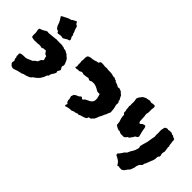

<svg xmlns="http://www.w3.org/2000/svg" viewBox="-35 -1239 1864 1864"><g transform="rotate(45 896.5 -307.5)"><path d="M337 -518Q337 -507 327 -504Q321 -502 317 -501L309 -499Q305 -497 302 -493.5Q299 -490 294 -488Q287 -486 281.5 -481Q276 -476 267 -476Q257 -480 245.5 -480Q234 -480 222 -478Q215 -474 212 -474.5Q209 -475 200 -476Q198 -480 195 -484Q192 -488 190 -493L169 -500Q165 -505 161.5 -511Q158 -517 154 -521Q145 -547 139.5 -559.5Q134 -572 128 -582Q122 -592 109 -611Q109 -617 115 -621Q127 -627 139 -633Q151 -639 162 -645Q167 -648 172.5 -650Q178 -652 182 -654Q188 -656 193.5 -657Q199 -658 204 -659Q209 -664 214.5 -668.5Q220 -673 227 -675Q234 -678 239.5 -681.5Q245 -685 251 -689Q259 -685 261.5 -678Q264 -671 269 -666Q273 -662 279.5 -660Q286 -658 290 -650Q290 -649 291 -644.5Q292 -640 293 -635Q295 -631 296.5 -627Q298 -623 299 -619Q300 -617 300 -615Q300 -613 301 -611Q303 -607 306 -603.5Q309 -600 309 -595Q312 -588 312 -581Q314 -577 317 -574Q320 -571 323 -566Q323 -562 322.5 -559Q322 -556 322 -552Q323 -551 323 -549.5Q323 -548 324 -546L335 -526Q336 -524 336 -522Q336 -520 337 -518ZM476 -246Q477 -242 476 -239Q475 -236 473 -233Q470 -229 467.5 -224.5Q465 -220 461 -215Q462 -210 463 -204.5Q464 -199 466 -193Q459 -181 452 -168.5Q445 -156 437 -145Q436 -139 435 -133.5Q434 -128 432 -122Q430 -119 427 -117Q424 -115 421 -113Q420 -109 417 -103Q412 -81 397 -61Q392 -51 384.5 -43Q377 -35 369 -28Q362 -21 353.5 -15Q345 -9 337 -5Q333 -1 330.5 3Q328 7 325 10Q318 14 313 18Q308 22 300 24Q292 28 282.5 31Q273 34 263 36Q256 38 249.5 39.5Q243 41 237 46Q233 49 225 49Q206 53 187.5 58Q169 63 152 70Q148 71 144 71.5Q140 72 136 74Q129 71 123 70Q121 69 117.5 68.5Q114 68 112 67Q108 62 103.5 57Q99 52 94 47Q89 41 91 31Q92 26 93 21.5Q94 17 95 13Q93 8 90.5 2Q88 -4 85 -10V-24Q84 -27 82 -30.5Q80 -34 78 -38Q79 -45 79.5 -51Q80 -57 78 -64Q75 -70 82 -76Q87 -81 93.5 -82.5Q100 -84 107 -85Q118 -86 129.5 -86.5Q141 -87 152 -87Q160 -89 168 -91Q176 -93 183 -97Q191 -102 201 -105.5Q211 -109 221 -113Q224 -117 228 -122Q232 -127 237 -131Q242 -136 247.5 -138.5Q253 -141 259 -145Q261 -149 262.5 -153Q264 -157 266 -161Q268 -166 269.5 -170Q271 -174 273 -177Q277 -183 284 -186Q291 -189 292 -198Q291 -207 286.5 -217Q282 -227 283 -238Q277 -240 271.5 -243Q266 -246 260 -248Q256 -256 251 -262.5Q246 -269 241 -275Q237 -277 234 -276Q231 -275 229 -274H213Q209 -272 203.5 -269.5Q198 -267 192 -265Q188 -266 183.5 -267Q179 -268 174 -269Q170 -269 164.5 -269.5Q159 -270 154 -270Q149 -270 139 -268Q135 -267 131.5 -266.5Q128 -266 123 -267Q121 -268 118.5 -268Q116 -268 114 -268Q100 -264 87 -266.5Q74 -269 60 -271Q51 -273 51 -282Q50 -287 49.5 -290.5Q49 -294 49 -298Q50 -312 49.5 -326.5Q49 -341 45 -354Q44 -358 44 -362Q44 -366 44 -369Q42 -382 55 -385Q77 -391 98 -405Q100 -407 103 -408.5Q106 -410 109 -412Q113 -414 116.5 -415Q120 -416 124 -417Q129 -416 134 -415.5Q139 -415 143 -414Q148 -415 154 -416Q160 -417 164 -417Q181 -419 198 -420Q215 -421 231 -424Q237 -426 242.5 -425Q248 -424 254 -424Q268 -424 281.5 -423.5Q295 -423 308 -424Q314 -425 317 -424Q320 -423 329 -419Q331 -419 332 -419.5Q333 -420 336 -421Q344 -418 352 -413Q360 -408 370 -413Q375 -409 380 -406.5Q385 -404 390 -401Q395 -399 399.5 -397Q404 -395 408 -392Q413 -387 417 -382.5Q421 -378 427 -374Q437 -368 443.5 -358.5Q450 -349 454 -338Q458 -331 460.5 -323Q463 -315 466 -307Q468 -296 465 -289Q464 -287 463 -285Q462 -283 461 -281Q461 -277 461.5 -273Q462 -269 465 -266Q467 -261 470.5 -256Q474 -251 476 -246Z M829 -39Q810 -40 792 -36.5Q774 -33 756 -26Q746 -32 750 -41Q751 -46 756 -53Q756 -61 749 -63Q748 -64 746 -65.5Q744 -67 742 -68Q741 -73 739 -78Q737 -83 735 -87L736 -101Q735 -109 732 -117Q729 -125 727 -135Q729 -141 731.5 -147.5Q734 -154 736 -161Q751 -176 767 -181Q780 -184 790 -194Q792 -197 795 -199Q798 -201 801 -202Q801 -204 804 -204Q809 -203 812.5 -198.5Q816 -194 820 -192Q824 -191 831 -191Q833 -193 835 -196Q837 -199 840 -201Q841 -203 842.5 -205Q844 -207 845 -208L852 -212Q867 -218 882 -227Q887 -229 890.5 -230.5Q894 -232 897 -235Q922 -252 922 -278V-299Q920 -309 916.5 -319.5Q913 -330 910 -343V-345Q911 -345 910 -345.5Q909 -346 909 -346Q909 -346 907.5 -345.5Q906 -345 906 -346Q903 -346 903 -346H894Q886 -346 886 -346Q886 -346 877 -347Q874 -348 870.5 -350.5Q867 -353 864 -354Q855 -359 847 -363.5Q839 -368 831 -371Q818 -376 810.5 -378Q803 -380 794 -380Q785 -380 766 -378Q761 -374 754.5 -371Q748 -368 738 -370Q735 -373 731 -375Q727 -377 722 -379Q715 -378 707 -376Q699 -374 691 -373Q685 -372 678 -371.5Q671 -371 661 -370Q657 -371 651.5 -373Q646 -375 640 -376Q637 -375 635.5 -375Q634 -375 632 -374Q628 -372 624.5 -370Q621 -368 617 -366Q613 -365 609.5 -363.5Q606 -362 604 -363Q599 -365 593.5 -364Q588 -363 583 -361Q581 -360 577 -360Q573 -360 571 -360Q567 -360 563.5 -360.5Q560 -361 558 -363Q557 -365 557 -367Q559 -369 560.5 -372.5Q562 -376 563 -378Q563 -380 563.5 -382Q564 -384 564 -385Q560 -395 560.5 -404.5Q561 -414 561 -424Q562 -430 560.5 -435.5Q559 -441 557 -447Q562 -464 560.5 -481Q559 -498 564 -516Q566 -519 569 -522.5Q572 -526 575 -527Q583 -530 591.5 -533Q600 -536 609 -536Q619 -535 628.5 -538.5Q638 -542 648 -543Q653 -544 657.5 -546.5Q662 -549 667 -550Q672 -551 676 -551Q680 -551 684 -551Q687 -556 689.5 -560.5Q692 -565 695 -569Q700 -574 706 -574Q725 -576 741 -573Q749 -572 757.5 -571Q766 -570 774 -573Q780 -574 785 -573Q793 -570 801 -570Q809 -570 818 -570Q826 -570 835.5 -569.5Q845 -569 855 -568Q859 -567 865.5 -565Q872 -563 878 -561Q884 -559 890 -560.5Q896 -562 902 -560L912 -553Q916 -552 919 -551.5Q922 -551 926 -551L933 -541Q952 -535 960.5 -531.5Q969 -528 974 -525.5Q979 -523 986 -518Q990 -517 994 -518.5Q998 -520 1002 -521Q1004 -520 1005.5 -520.5Q1007 -521 1009 -520Q1015 -519 1020.5 -516Q1026 -513 1031 -511Q1034 -510 1037.5 -508Q1041 -506 1042 -504Q1046 -497 1052 -493.5Q1058 -490 1064 -485Q1066 -481 1068.5 -476Q1071 -471 1073 -466Q1076 -461 1078.5 -456Q1081 -451 1085 -446Q1086 -442 1086.5 -438Q1087 -434 1087 -430Q1093 -423 1098 -413L1096 -391Q1096 -389 1096.5 -385.5Q1097 -382 1098 -377Q1102 -365 1104.5 -353Q1107 -341 1108 -329Q1108 -322 1109 -314Q1110 -306 1111 -298Q1109 -291 1105.5 -284Q1102 -277 1098 -269Q1096 -264 1095.5 -258.5Q1095 -253 1090 -248Q1086 -243 1084 -236.5Q1082 -230 1079 -224Q1077 -219 1074.5 -214Q1072 -209 1070 -204Q1068 -200 1065 -195.5Q1062 -191 1059 -186Q1058 -177 1053.5 -169Q1049 -161 1047 -153Q1046 -148 1042.5 -144Q1039 -140 1035 -136Q1030 -130 1024 -124.5Q1018 -119 1013 -114Q1008 -113 1003.5 -113.5Q999 -114 995 -112Q991 -108 990.5 -104Q990 -100 988 -95Q987 -94 986.5 -93Q986 -92 985 -91Q965 -78 948 -75Q942 -73 936 -71.5Q930 -70 925 -68Q920 -67 915.5 -64Q911 -61 908 -59Q904 -60 900 -60Q896 -60 893 -61Q876 -54 870 -52Q864 -50 847 -48Q843 -46 838.5 -43.5Q834 -41 829 -39Z M1471 -322Q1467 -312 1459 -307Q1451 -302 1442 -297Q1439 -284 1429.5 -274Q1420 -264 1415 -252Q1411 -248 1406 -247Q1401 -246 1396 -243Q1395 -240 1391.5 -237Q1388 -234 1385 -229Q1375 -216 1362 -217Q1356 -217 1350 -217.5Q1344 -218 1338 -217Q1328 -216 1319.5 -219.5Q1311 -223 1303 -228Q1301 -228 1298 -228Q1295 -228 1293 -227Q1278 -229 1265.5 -236Q1253 -243 1240 -251Q1239 -255 1238.5 -260Q1238 -265 1237 -270Q1237 -275 1237 -280.5Q1237 -286 1235 -290Q1234 -295 1232.5 -299.5Q1231 -304 1229 -309Q1226 -318 1224 -326.5Q1222 -335 1220 -345Q1220 -352 1219.5 -359Q1219 -366 1218 -373Q1201 -381 1203 -400Q1205 -406 1203 -411Q1197 -423 1198 -435.5Q1199 -448 1195 -461Q1193 -466 1195 -470Q1200 -478 1197.5 -486Q1195 -494 1196 -501Q1198 -509 1197 -515Q1196 -521 1197 -528Q1198 -532 1196 -538Q1195 -545 1194 -553Q1193 -561 1191 -568Q1193 -574 1196.5 -580Q1200 -586 1202 -592Q1209 -600 1215 -608Q1221 -616 1227 -623Q1235 -627 1242.5 -630.5Q1250 -634 1257 -638Q1267 -638 1277 -641Q1282 -642 1286.5 -643.5Q1291 -645 1298 -646Q1302 -645 1306.5 -644Q1311 -643 1316 -642Q1321 -641 1325 -640.5Q1329 -640 1333 -642Q1341 -646 1349.5 -645Q1358 -644 1366 -645Q1370 -642 1371.5 -638Q1373 -634 1375 -629Q1374 -622 1372.5 -615Q1371 -608 1371 -600Q1370 -593 1370.5 -585Q1371 -577 1371 -569Q1371 -564 1370.5 -559Q1370 -554 1370 -549Q1369 -544 1367.5 -539Q1366 -534 1365 -528Q1371 -500 1371 -471Q1371 -462 1371.5 -452.5Q1372 -443 1373 -434Q1375 -431 1376.5 -427.5Q1378 -424 1379 -422Q1380 -420 1384.5 -418.5Q1389 -417 1391 -419Q1394 -421 1396.5 -423.5Q1399 -426 1401 -428Q1406 -433 1412 -436Q1418 -439 1425 -440Q1428 -441 1430.5 -441.5Q1433 -442 1436 -442Q1438 -442 1439.5 -440.5Q1441 -439 1442 -439Q1447 -434 1449 -427.5Q1451 -421 1452 -414Q1454 -392 1459.5 -372Q1465 -352 1470 -331Q1471 -329 1471 -326.5Q1471 -324 1471 -322ZM1751 -340Q1753 -329 1745 -322Q1735 -314 1737 -300Q1738 -272 1724 -245Q1719 -235 1715.5 -223.5Q1712 -212 1707 -201Q1706 -197 1704 -192.5Q1702 -188 1700 -185Q1694 -178 1693 -169.5Q1692 -161 1690 -153Q1684 -148 1678.5 -142.5Q1673 -137 1667 -131Q1663 -121 1658.5 -110Q1654 -99 1654 -87Q1654 -83 1652 -78Q1650 -73 1648 -68Q1646 -61 1643.5 -54.5Q1641 -48 1638 -40Q1617 -19 1600 9L1579 23H1556Q1551 24 1547 22Q1543 20 1538 18Q1534 20 1531.5 21.5Q1529 23 1526 25Q1519 23 1516.5 17Q1514 11 1510 7Q1507 2 1503 -2.5Q1499 -7 1494 -12Q1490 -15 1485.5 -18Q1481 -21 1476 -24Q1470 -28 1464 -31Q1458 -34 1452 -37Q1444 -39 1441 -45Q1439 -50 1439 -54Q1439 -58 1440 -62Q1444 -66 1447.5 -69Q1451 -72 1454 -76Q1461 -86 1466.5 -94Q1472 -102 1478 -112Q1480 -114 1483 -117.5Q1486 -121 1487 -122Q1490 -124 1492.5 -126.5Q1495 -129 1499 -132Q1505 -147 1512.5 -162Q1520 -177 1530 -191Q1537 -202 1540 -213.5Q1543 -225 1547 -236Q1550 -243 1548.5 -250.5Q1547 -258 1544 -266Q1546 -279 1549.5 -291.5Q1553 -304 1557 -317Q1562 -332 1565.5 -347Q1569 -362 1570 -377Q1571 -391 1574.5 -404Q1578 -417 1580 -430Q1578 -444 1577.5 -456.5Q1577 -469 1579 -482Q1580 -486 1578 -492Q1577 -504 1577.5 -517Q1578 -530 1582 -542Q1583 -544 1583 -547Q1583 -550 1583 -552Q1585 -556 1585 -559Q1590 -565 1596 -567.5Q1602 -570 1608 -573Q1613 -574 1617 -573Q1621 -572 1626 -570Q1636 -575 1647 -574.5Q1658 -574 1668 -574Q1673 -573 1677 -570Q1681 -567 1685 -565H1697Q1699 -564 1700.5 -563.5Q1702 -563 1703 -561Q1708 -555 1715 -553.5Q1722 -552 1728 -550Q1731 -545 1733.5 -538.5Q1736 -532 1735 -524Q1735 -523 1734 -522.5Q1733 -522 1733 -521Q1737 -511 1737.5 -501.5Q1738 -492 1739 -481Q1740 -475 1742.5 -469.5Q1745 -464 1746 -459Q1746 -459 1744.5 -457Q1743 -455 1743 -453Q1745 -440 1747 -426Q1749 -412 1751 -398Q1749 -394 1747 -383Q1742 -366 1748 -350Q1749 -348 1750 -345.5Q1751 -343 1751 -340Z"/></g></svg>

Font: Daruma Drop One
Style: Regular
Weight: 400
Designer: Maniackers Design
Version: Version 1.000